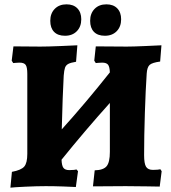

<svg xmlns="http://www.w3.org/2000/svg" viewBox="-20 -859 790 886"><path d="M726 -69 717 2Q702 2 658 1Q614 0 560 0L409 1L417 -73Q457 -74 472 -92Q487 -110 487 -158V-384Q372 -256 264 -122Q265 -94 273 -84Q281 -74 300 -74Q312 -74 321.5 -75Q331 -76 333 -77L340 -69L330 4Q314 3 271.5 1.5Q229 0 191 0Q150 0 97.5 2.5Q45 5 28 7L35 -66Q78 -74 92 -90.5Q106 -107 106 -149V-518Q106 -549 98.5 -559.5Q91 -570 70 -570Q61 -570 52.5 -569Q44 -568 41 -568L34 -579L42 -645L166 -644Q200 -644 259 -646.5Q318 -649 337 -650L331 -574Q306 -570 295 -564Q284 -558 280 -546.5Q276 -535 274 -510Q269 -421 265 -262Q376 -385 487 -525Q486 -551 478.5 -560.5Q471 -570 451 -570Q441 -570 433 -569Q425 -568 422 -568L415 -579L422 -645L565 -644Q593 -644 649.5 -646.5Q706 -649 725 -650L719 -575Q682 -570 670.5 -559.5Q659 -549 657 -520Q652 -446 648.5 -338Q645 -230 645 -143Q645 -104 654 -89.5Q663 -75 686 -75Q699 -75 708 -76Q717 -77 720 -78ZM212 -763Q212 -797 232.5 -818Q253 -839 287 -839Q319 -839 337 -820.5Q355 -802 355 -770Q355 -736 334.5 -715Q314 -694 280 -694Q247 -694 229.5 -712Q212 -730 212 -763ZM396 -763Q396 -797 416.5 -818Q437 -839 471 -839Q503 -839 521 -820.5Q539 -802 539 -770Q539 -736 518.5 -715Q498 -694 464 -694Q431 -694 413.5 -712Q396 -730 396 -763Z"/></svg>

Font: Alegreya SC ExtraBold
Style: Regular
Weight: 800
Designer: Juan Pablo del Peral
Foundry: Huerta Tipografica
Version: Version 2.007; ttfautohint (v1.6)